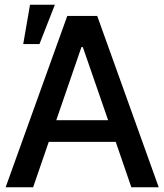

<svg xmlns="http://www.w3.org/2000/svg" viewBox="-20 -795 697 815"><path d="M120.6 0H3.9L265.6 -727.5H392.6L653.8 0H537.6L471.2 -192.9H187ZM325.7 -595.2 218.8 -284.7H439L331.5 -595.2ZM78.6 -607.9 107.4 -774.9H212.9L147.5 -607.9Z"/></svg>

Font: Inter Tight Medium
Style: Regular
Weight: 500
Designer: Rasmus Andersson
Foundry: rsms
Version: Version 3.004; ttfautohint (v1.8.4.7-5d5b)